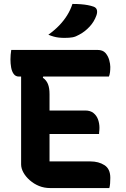

<svg xmlns="http://www.w3.org/2000/svg" viewBox="-20 -953 640 973"><path d="M37 -700H474Q501 -700 514.5 -684.5Q528 -669 533.5 -648.5Q539 -628 539 -614Q539 -599 537.5 -587Q536 -575 532 -565H76Q59 -565 49.5 -578Q40 -591 36.5 -611Q33 -631 33 -652Q33 -663 34 -675.5Q35 -688 37 -700ZM180 -393H412Q438 -393 454 -380Q470 -367 477 -347Q484 -327 484 -305Q484 -299 483.5 -293.5Q483 -288 482.5 -283.5Q482 -279 482 -274H180ZM234 0Q204 0 178 -10.5Q152 -21 131 -39.5Q110 -58 98.5 -79Q87 -100 87 -120Q87 -167 87 -214Q87 -261 87 -308.5Q87 -356 87 -403Q87 -450 87 -496.5Q87 -543 87 -588H207L197 -559Q215 -547 223 -527Q231 -507 231 -476Q231 -434 231 -391.5Q231 -349 231 -306Q231 -263 231 -220Q231 -177 231 -135H438Q480 -135 509.5 -116Q539 -97 539 -52Q539 -38 538 -24Q537 -10 534 0ZM347 -933Q371 -933 390 -931.5Q409 -930 425 -927Q441 -924 455 -919Q468 -914 471 -902.5Q474 -891 469 -876Q463 -859 454.5 -845Q446 -831 435 -819Q424 -807 411 -796.5Q398 -786 381 -777Q364 -767 348 -764Q332 -761 307 -761Q292 -761 278.5 -762.5Q265 -764 252.5 -767.5Q240 -771 225 -777Q257 -800 280 -824Q303 -848 320 -875Q337 -902 347 -933Z"/></svg>

Font: Recursive Monospace Casual
Style: Bold
Weight: 700
Version: Version 1.047